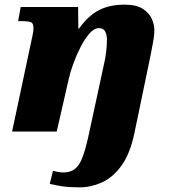

<svg xmlns="http://www.w3.org/2000/svg" viewBox="-20 -566 758 826"><path d="M323 240Q280 240 251.5 236Q223 232 194 225L208 169Q215 171 228.5 173.5Q242 176 252 176Q282 176 301.5 161.5Q321 147 335 110.5Q349 74 363 8L428 -293Q433 -313 436.5 -341.5Q440 -370 440 -398Q440 -416 432.5 -430.5Q425 -445 406 -445Q385 -445 364.5 -421.5Q344 -398 326 -362.5Q308 -327 294.5 -289.5Q281 -252 275 -223L224 0H32L116 -395Q119 -407 121.5 -421Q124 -435 124 -445Q124 -462 116.5 -468.5Q109 -475 74 -475H58L69 -536H316L317 -443H320Q360 -499 406 -522.5Q452 -546 516 -546Q566 -546 593.5 -528.5Q621 -511 632.5 -486Q644 -461 644 -437Q644 -412 638 -381.5Q632 -351 627 -324L558 8Q539 97 502 147.5Q465 198 418 219Q371 240 323 240Z"/></svg>

Font: Noto Serif Black
Style: Italic
Weight: 900
Italic angle: -12°
Designer: Monotype Design Team
Foundry: Monotype Imaging Inc.
Version: Version 2.013